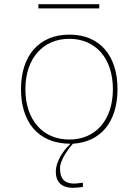

<svg xmlns="http://www.w3.org/2000/svg" viewBox="-20 -675 660 915"><path d="M101 -250C101 -398 186 -490 310 -490C437 -490 518 -396 518 -250C518 -102 435 -10 310 -10C185 -10 101 -102 101 -250ZM375 196 336 200C292 200 266 183 266 126C266 89 305 35 327 10C461 2 540 -95 540 -250C540 -411 455 -510 311 -510C166 -510 80 -410 80 -250C80 -99 157 10 316 10L307 19C285 41 246 92 246 143C246 190 271 220 328 220C338 220 354 219 375 216ZM453 -655H163V-635H453Z"/></svg>

Font: Perun Thin
Style: Regular
Weight: 100
Foundry: Copyright (c) Stefan Peev, Context Ltd, 2016
Version: Version 1.089